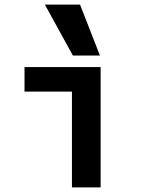

<svg xmlns="http://www.w3.org/2000/svg" viewBox="-20 -810 640 830"><path d="M291 0V-414H86V-520H415V0ZM295 -570 174 -790H326L412 -570Z"/></svg>

Font: M PLUS Code Latin Expanded SemiBold
Style: Regular
Weight: 600
Width: 7
Designer: Coji Morishita
Foundry: UNDERFOREST DESIGN
Version: Version 1.002; ttfautohint (v1.8.3)